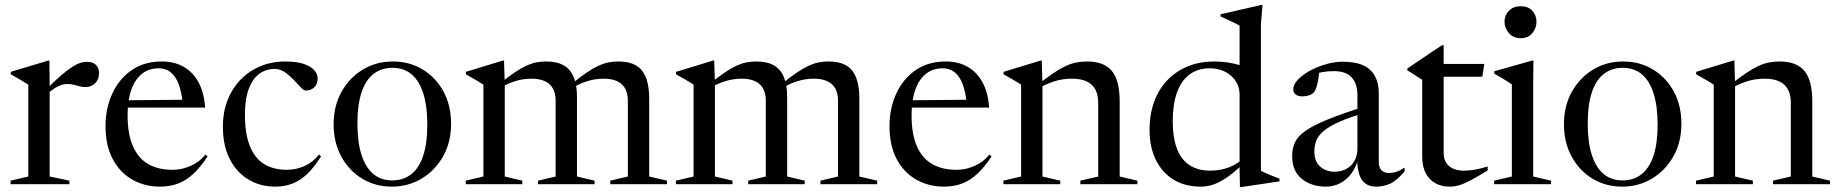

<svg xmlns="http://www.w3.org/2000/svg" viewBox="-20 -755 7534 787"><path d="M337.5 -501.5Q360.5 -501.5 373.2 -489Q386 -476.5 386 -455Q386 -429.5 370 -413.8Q354 -398 329 -398Q318 -398 306.8 -401.2Q295.5 -404.5 283 -407.5Q270.5 -410.5 255.5 -410.5Q241.5 -410.5 228.2 -405.5Q215 -400.5 202.2 -392.2Q189.5 -384 177 -372.5L174.5 -393.5Q210 -429 235.8 -450.5Q261.5 -472 279.5 -483Q297.5 -494 311.2 -497.8Q325 -501.5 337.5 -501.5ZM183.5 -411V-31.5L264.5 -14.5V0H23.5V-14.5L96 -31.5V-408Q89.5 -412.5 79.8 -418.2Q70 -424 56.2 -432.2Q42.5 -440.5 24 -450.5V-460.5L178.5 -507H182.5Z M643 -503Q694.5 -503 732.8 -481.2Q771 -459.5 793.8 -417.5Q816.5 -375.5 821 -314H495.5L496 -344L767.5 -346.5L729.5 -326.5Q725 -376.5 712.8 -409.2Q700.5 -442 680 -458.5Q659.5 -475 630 -475Q590.5 -475 562 -452.5Q533.5 -430 518.2 -387Q503 -344 503 -282.5Q503 -205.5 524.8 -155.8Q546.5 -106 587.5 -82.5Q628.5 -59 686 -59Q712 -59 736.5 -66Q761 -73 783.2 -86.8Q805.5 -100.5 822 -121.5L831 -114Q801 -68.5 771 -41.2Q741 -14 708 -2Q675 10 636 10Q572.5 10 521.8 -19Q471 -48 441.8 -103.5Q412.5 -159 412.5 -238Q412.5 -310 439.8 -370.2Q467 -430.5 518.8 -466.8Q570.5 -503 643 -503Z M1149.5 -503Q1196 -503 1225.2 -493Q1254.5 -483 1268.2 -467.2Q1282 -451.5 1282 -433.5Q1282 -418.5 1275.8 -407.2Q1269.5 -396 1258.5 -390Q1247.5 -384 1232 -384Q1226 -384 1216.8 -393Q1207.5 -402 1195.8 -415Q1184 -428 1169.8 -441.5Q1155.5 -455 1139.5 -463.8Q1123.5 -472.5 1105.5 -472.5Q1071 -472.5 1043.5 -452.8Q1016 -433 1000 -391.5Q984 -350 984 -285.5Q984 -207 1004 -156.8Q1024 -106.5 1062.2 -82.8Q1100.5 -59 1156.5 -59Q1193.5 -59 1228.2 -74.5Q1263 -90 1287.5 -121.5L1296 -114Q1267.5 -68.5 1238.5 -41.2Q1209.5 -14 1177.5 -2Q1145.5 10 1108 10Q1047 10 998.5 -19Q950 -48 921.8 -103Q893.5 -158 893.5 -237Q893.5 -294 912 -342.5Q930.5 -391 964.8 -427Q999 -463 1046 -483Q1093 -503 1149.5 -503Z M1587.5 -15.5Q1633.5 -15.5 1665.8 -41Q1698 -66.5 1714.8 -117.2Q1731.5 -168 1731.5 -243.5Q1731.5 -320 1715 -372Q1698.5 -424 1666.8 -450.5Q1635 -477 1589 -477Q1543 -477 1510.8 -451.8Q1478.5 -426.5 1461.8 -375.8Q1445 -325 1445 -249.5Q1445 -173 1461.5 -121Q1478 -69 1509.8 -42.2Q1541.5 -15.5 1587.5 -15.5ZM1586 10Q1519 10 1465 -22.5Q1411 -55 1379.2 -113Q1347.5 -171 1347.5 -245.5Q1347.5 -321 1380.2 -379.2Q1413 -437.5 1467.8 -470.2Q1522.5 -503 1590.5 -503Q1658.5 -503 1712.5 -470.2Q1766.5 -437.5 1797.8 -380Q1829 -322.5 1829 -247Q1829 -172 1796 -113.8Q1763 -55.5 1708 -22.8Q1653 10 1586 10Z M2049 -411V-31.5L2121 -14.5V0H1889V-14.5L1961.5 -31.5V-408Q1953.5 -413.5 1938.5 -422.5Q1923.5 -431.5 1889.5 -450.5V-460.5L2042 -507H2046ZM2345 -356.5V-31.5L2417 -14.5V0H2185.5V-14.5L2257.5 -31.5V-342Q2257.5 -372 2246.5 -392Q2235.5 -412 2213.5 -422.2Q2191.5 -432.5 2158.5 -432.5Q2123.5 -432.5 2090.8 -422Q2058 -411.5 2038 -398.5L2029.5 -413Q2063.5 -440.5 2089.5 -458Q2115.5 -475.5 2136.5 -485.2Q2157.5 -495 2177.2 -499Q2197 -503 2219 -503Q2263.5 -503 2291.5 -486.5Q2319.5 -470 2332.2 -437.5Q2345 -405 2345 -356.5ZM2641 -350V-31.5L2714 -14.5V0H2481.5V-14.5L2553.5 -31.5V-342Q2553.5 -372 2542.5 -392Q2531.5 -412 2509.5 -422.2Q2487.5 -432.5 2454.5 -432.5Q2419.5 -432.5 2386.8 -422Q2354 -411.5 2334 -398.5L2325.5 -413Q2359.5 -440.5 2385.5 -458Q2411.5 -475.5 2432.5 -485.2Q2453.5 -495 2473.2 -499Q2493 -503 2515 -503Q2582 -503 2611.5 -465.8Q2641 -428.5 2641 -350Z M2910.5 -411V-31.5L2982.5 -14.5V0H2750.5V-14.5L2823 -31.5V-408Q2815 -413.5 2800 -422.5Q2785 -431.5 2751 -450.5V-460.5L2903.5 -507H2907.5ZM3206.5 -356.5V-31.5L3278.5 -14.5V0H3047V-14.5L3119 -31.5V-342Q3119 -372 3108 -392Q3097 -412 3075 -422.2Q3053 -432.5 3020 -432.5Q2985 -432.5 2952.2 -422Q2919.5 -411.5 2899.5 -398.5L2891 -413Q2925 -440.5 2951 -458Q2977 -475.5 2998 -485.2Q3019 -495 3038.8 -499Q3058.5 -503 3080.5 -503Q3125 -503 3153 -486.5Q3181 -470 3193.8 -437.5Q3206.5 -405 3206.5 -356.5ZM3502.5 -350V-31.5L3575.5 -14.5V0H3343V-14.5L3415 -31.5V-342Q3415 -372 3404 -392Q3393 -412 3371 -422.2Q3349 -432.5 3316 -432.5Q3281 -432.5 3248.2 -422Q3215.5 -411.5 3195.5 -398.5L3187 -413Q3221 -440.5 3247 -458Q3273 -475.5 3294 -485.2Q3315 -495 3334.8 -499Q3354.5 -503 3376.5 -503Q3443.5 -503 3473 -465.8Q3502.5 -428.5 3502.5 -350Z M3856.5 -503Q3908 -503 3946.2 -481.2Q3984.5 -459.5 4007.2 -417.5Q4030 -375.5 4034.5 -314H3709L3709.5 -344L3981 -346.5L3943 -326.5Q3938.5 -376.5 3926.2 -409.2Q3914 -442 3893.5 -458.5Q3873 -475 3843.5 -475Q3804 -475 3775.5 -452.5Q3747 -430 3731.8 -387Q3716.5 -344 3716.5 -282.5Q3716.5 -205.5 3738.2 -155.8Q3760 -106 3801 -82.5Q3842 -59 3899.5 -59Q3925.5 -59 3950 -66Q3974.5 -73 3996.8 -86.8Q4019 -100.5 4035.5 -121.5L4044.5 -114Q4014.5 -68.5 3984.5 -41.2Q3954.5 -14 3921.5 -2Q3888.5 10 3849.5 10Q3786 10 3735.2 -19Q3684.5 -48 3655.2 -103.5Q3626 -159 3626 -238Q3626 -310 3653.2 -370.2Q3680.5 -430.5 3732.2 -466.8Q3784 -503 3856.5 -503Z M4253 -411V-31.5L4326 -14.5V0H4093V-14.5L4165.5 -31.5V-408Q4157.5 -413.5 4142.5 -422.5Q4127.5 -431.5 4093.5 -450.5V-460.5L4246 -507H4250ZM4408.5 -14.5 4481.5 -31.5V-334Q4481.5 -366.5 4469.8 -388.2Q4458 -410 4434.5 -421.2Q4411 -432.5 4374 -432.5Q4334.5 -432.5 4299.2 -420.8Q4264 -409 4243 -395.5L4233.5 -407.5Q4269.5 -436 4297.2 -454.8Q4325 -473.5 4347.5 -484Q4370 -494.5 4391 -498.8Q4412 -503 4435 -503Q4506 -503 4537.8 -463.8Q4569.5 -424.5 4569.5 -340V-31.5L4642 -14.5V0H4408.5Z M5061 -366Q5061 -413.5 5026.2 -444.2Q4991.5 -475 4938 -475Q4890 -475 4856 -449.8Q4822 -424.5 4804.5 -376.2Q4787 -328 4787 -258.5Q4787 -190.5 4804.5 -145.2Q4822 -100 4856.2 -77.8Q4890.5 -55.5 4941 -55.5Q4982.5 -55.5 5018.8 -69.5Q5055 -83.5 5088.5 -116.5L5094 -101Q5061.5 -68.5 5035 -47Q5008.5 -25.5 4985.5 -13Q4962.5 -0.5 4942 4.8Q4921.5 10 4901.5 10Q4836.5 10 4789.5 -19.2Q4742.5 -48.5 4717.2 -100.8Q4692 -153 4692 -222Q4692 -288.5 4711.8 -340.5Q4731.5 -392.5 4767.2 -428.8Q4803 -465 4851.2 -484Q4899.5 -503 4956.5 -503Q4985 -503 5013.2 -498.8Q5041.5 -494.5 5069.5 -485.8Q5097.5 -477 5122 -463L5061 -445.5V-650Q5055 -653.5 5042 -660Q5029 -666.5 5013.2 -673.8Q4997.5 -681 4983 -687.5V-696.5L5151.5 -735H5155L5148.5 -656.5V-55Q5153 -52 5162.5 -48Q5172 -44 5183.2 -39.2Q5194.5 -34.5 5205.5 -30Q5216.5 -25.5 5224.5 -23V-11.5L5066.5 12H5062.5L5061 -59.5Z M5576 -319.5 5582 -295Q5514 -275 5471.8 -256.5Q5429.5 -238 5407 -219.2Q5384.5 -200.5 5376 -179.8Q5367.5 -159 5367.5 -134Q5367.5 -93 5391.5 -72Q5415.5 -51 5450 -51Q5477.5 -51 5498.5 -62.5Q5519.5 -74 5531.8 -95.2Q5544 -116.5 5544 -146V-364.5Q5544 -412.5 5520.2 -438Q5496.5 -463.5 5447 -463.5Q5424.5 -463.5 5401 -459.5Q5377.5 -455.5 5362.5 -448L5388.5 -468.5Q5387 -451 5384 -432.5Q5381 -414 5376.5 -399Q5372 -384 5365.5 -376.5Q5358.5 -368.5 5345.8 -364.2Q5333 -360 5319 -360Q5302 -360 5291.5 -367.2Q5281 -374.5 5281 -389Q5281 -408.5 5300 -428.5Q5319 -448.5 5349.2 -465Q5379.5 -481.5 5415 -491.8Q5450.5 -502 5483.5 -502Q5537.5 -502 5569.8 -486.2Q5602 -470.5 5616.8 -441.5Q5631.5 -412.5 5631.5 -373V-92Q5631.5 -75.5 5636.8 -65.5Q5642 -55.5 5651.2 -50.8Q5660.5 -46 5673 -46Q5688.5 -46 5704.5 -51.2Q5720.5 -56.5 5737.5 -68V-52.5Q5704 -13 5676.8 -1.5Q5649.5 10 5622 10Q5593.5 10 5576.5 -2.8Q5559.5 -15.5 5551.8 -39.5Q5544 -63.5 5543 -97L5545 -98Q5537 -67 5518.2 -42.5Q5499.5 -18 5473 -4Q5446.5 10 5415 10Q5355.5 10 5316 -22Q5276.5 -54 5276.5 -114.5Q5276.5 -146.5 5287.8 -171.2Q5299 -196 5330.5 -218.2Q5362 -240.5 5421.2 -264.8Q5480.5 -289 5576 -319.5Z M5897.5 -128.5Q5897.5 -92.5 5920 -74Q5942.5 -55.5 5980.5 -55.5Q6001.5 -55.5 6024.8 -59.5Q6048 -63.5 6078 -72.5V-56.5Q6035.5 -30.5 6008.2 -16Q5981 -1.5 5961.2 4.2Q5941.5 10 5920.5 10Q5891 10 5865.8 -2.8Q5840.5 -15.5 5825 -43.2Q5809.5 -71 5809.5 -115V-428L5748.5 -467V-474Q5754.5 -478.5 5764.8 -485.2Q5775 -492 5788.2 -501Q5801.5 -510 5817.5 -520.8Q5833.5 -531.5 5852 -544Q5870.5 -556.5 5890.5 -569.5H5897.5V-475.5ZM5867 -440.5V-493H6064L6056 -440.5Z M6213.5 -598.5Q6183 -598.5 6165 -619.2Q6147 -640 6147 -666Q6147 -692 6165 -710.8Q6183 -729.5 6213.5 -729.5Q6244 -729.5 6261 -710.8Q6278 -692 6278 -666Q6278 -640 6261 -619.2Q6244 -598.5 6213.5 -598.5ZM6265.5 -507 6264.5 -413.5V-31.5L6337.5 -14.5V0H6104.5V-14.5L6177 -31.5V-409Q6171.5 -413 6160.2 -420.2Q6149 -427.5 6134.8 -436Q6120.5 -444.5 6105 -453V-463L6261.5 -507Z M6630.5 -15.5Q6676.5 -15.5 6708.8 -41Q6741 -66.5 6757.8 -117.2Q6774.5 -168 6774.5 -243.5Q6774.5 -320 6758 -372Q6741.5 -424 6709.8 -450.5Q6678 -477 6632 -477Q6586 -477 6553.8 -451.8Q6521.5 -426.5 6504.8 -375.8Q6488 -325 6488 -249.5Q6488 -173 6504.5 -121Q6521 -69 6552.8 -42.2Q6584.5 -15.5 6630.5 -15.5ZM6629 10Q6562 10 6508 -22.5Q6454 -55 6422.2 -113Q6390.5 -171 6390.5 -245.5Q6390.5 -321 6423.2 -379.2Q6456 -437.5 6510.8 -470.2Q6565.5 -503 6633.5 -503Q6701.5 -503 6755.5 -470.2Q6809.5 -437.5 6840.8 -380Q6872 -322.5 6872 -247Q6872 -172 6839 -113.8Q6806 -55.5 6751 -22.8Q6696 10 6629 10Z M7092 -411V-31.5L7165 -14.5V0H6932V-14.5L7004.5 -31.5V-408Q6996.5 -413.5 6981.5 -422.5Q6966.5 -431.5 6932.5 -450.5V-460.5L7085 -507H7089ZM7247.5 -14.5 7320.5 -31.5V-334Q7320.5 -366.5 7308.8 -388.2Q7297 -410 7273.5 -421.2Q7250 -432.5 7213 -432.5Q7173.5 -432.5 7138.2 -420.8Q7103 -409 7082 -395.5L7072.5 -407.5Q7108.5 -436 7136.2 -454.8Q7164 -473.5 7186.5 -484Q7209 -494.5 7230 -498.8Q7251 -503 7274 -503Q7345 -503 7376.8 -463.8Q7408.5 -424.5 7408.5 -340V-31.5L7481 -14.5V0H7247.5Z"/></svg>

Font: Newsreader 60pt
Style: Regular
Weight: 400
Designer: Hugues Gentile
Foundry: Production Type
Version: Version 1.003